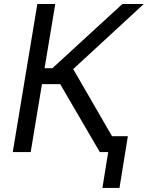

<svg xmlns="http://www.w3.org/2000/svg" viewBox="-20 -747 727 943"><path d="M163.4 -727.3H251.4L198.9 -411.9H237.2L581 -727.3H686.1L339.5 -407.7L530.2 -78.1H608L566.8 176.1H483L511.4 0H470.2L275.6 -333.8H186.1L130.7 0H42.6Z"/></svg>

Font: Inter P
Style: Italic
Weight: 400
Italic angle: -9.40001°
Designer: Rasmus Andersson
Foundry: rsms
Version: Version 3.018;git-588b23468